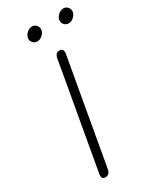

<svg xmlns="http://www.w3.org/2000/svg" viewBox="-227 -964 855 1040"><g transform="rotate(-30 200.0 -443.5)"><path d="M84 -11Q84 -18 85 -22L201 -678Q206 -710 232 -710Q255 -710 255 -686L254 -678L138 -22Q132 10 105 10Q84 10 84 -11ZM118 -848Q118 -866 134 -881.5Q150 -897 169 -897Q183 -897 193.5 -886.5Q204 -876 204 -861Q204 -843 188.5 -827.5Q173 -812 154 -812Q139 -812 128.5 -822.5Q118 -833 118 -848ZM314 -848Q314 -866 330 -881.5Q346 -897 365 -897Q379 -897 389.5 -886.5Q400 -876 400 -861Q400 -843 384.5 -827.5Q369 -812 350 -812Q335 -812 324.5 -822.5Q314 -833 314 -848Z"/></g></svg>

Font: Kodchasan ExtraLight
Style: Italic
Weight: 275
Italic angle: -10°
Version: Version 1.000; ttfautohint (v1.6)